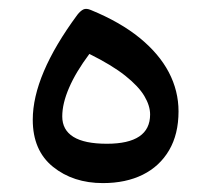

<svg xmlns="http://www.w3.org/2000/svg" viewBox="-20 -412 468 429"><path d="M210 -2.9Q261.2 -2.9 299.1 -21.7Q336.9 -40.5 357.9 -76.4Q378.9 -112.3 378.9 -163.1Q378.9 -209 357.2 -250.5Q335.4 -292 292 -327.4Q248.5 -362.8 183.1 -389.6Q172.9 -394 166.3 -390.9Q159.7 -387.7 152.8 -378.9Q53.2 -244.1 53.2 -144.5Q53.2 -75.7 98.4 -39.3Q143.6 -2.9 210 -2.9ZM179.7 -291.5Q230 -266.6 259.8 -242.9Q289.6 -219.2 302.5 -197.5Q315.4 -175.8 315.4 -156.2Q315.4 -123.5 291.3 -107.2Q267.1 -90.8 218.8 -90.8Q168.9 -90.8 144 -106.2Q119.1 -121.6 119.1 -151.9Q119.1 -180.7 134.3 -215.8Q149.4 -251 179.7 -291.5Z"/></svg>

Font: Sahel VF Regular
Style: Regular
Weight: 400
Foundry: Saber Rastikerdar (saber.rastikerdar@gmail.com)
Version: Version 3.4.0